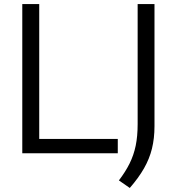

<svg xmlns="http://www.w3.org/2000/svg" viewBox="-20 -760 877 952"><path d="M90.5 0V-740H174.5V-71H564V0ZM623.5 172 569.5 134.5Q602 92 622.5 50.8Q643 9.5 652.8 -37.5Q662.5 -84.5 662.5 -145V-740H746V-134.5Q746 -74 733.5 -23.2Q721 27.5 694 74.8Q667 122 623.5 172Z"/></svg>

Font: Encode Sans SemiExpanded
Style: Regular
Weight: 400
Width: 6
Designer: Multiple Designers
Foundry: Impallari Type
Version: Version 3.002